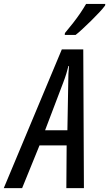

<svg xmlns="http://www.w3.org/2000/svg" viewBox="-84 -972 564 992"><path d="M-64.5 0 235.4 -716.8H346.2L349.6 0H258.8L260.3 -220.7H120.1L30.3 0ZM148.9 -298.8H264.2L268.6 -544.9Q268.6 -568.8 269.5 -590.3Q270.5 -611.8 272.5 -630.9H269.5Q265.1 -612.8 258.8 -591.8Q252.4 -570.8 242.7 -545.4ZM250.5 -791.5 251.5 -801.3Q273.4 -827.1 293.7 -853.3Q314 -879.4 331.1 -904.5Q348.1 -929.7 360.8 -951.7H460L459 -943.4Q448.7 -929.2 429.2 -908.2Q409.7 -887.2 386.7 -864.7Q363.8 -842.3 342.5 -822.5Q321.3 -802.7 306.6 -791.5Z"/></svg>

Font: Open Sans Condensed Medium
Style: Italic
Weight: 500
Width: 3
Italic angle: -12°
Designer: Monotype Design Team
Foundry: Monotype Imaging Inc.
Version: Version 3.000